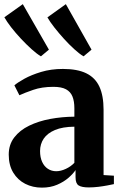

<svg xmlns="http://www.w3.org/2000/svg" viewBox="-24 -870 570 901"><path d="M172.5 10.5Q129.5 10.5 94.2 -7.5Q59 -25.5 38 -60.2Q17 -95 17 -144.5Q17 -191.5 43 -225.2Q69 -259 112.8 -280.2Q156.5 -301.5 211.5 -311.8Q266.5 -322 325 -322.5V-362Q325 -395 316 -417.2Q307 -439.5 285.8 -451Q264.5 -462.5 226.5 -462.5Q172.5 -462.5 131.5 -448.2Q90.5 -434 67 -423L43.5 -469.5Q58 -482.5 90.5 -500.5Q123 -518.5 169.2 -532.5Q215.5 -546.5 271.5 -546.5Q339 -546.5 381 -526Q423 -505.5 442.5 -463.2Q462 -421 462 -355V-48.5L510.5 -45.5V-6Q499.5 -3.5 479.8 0.2Q460 4 437 6.8Q414 9.5 392.5 9.5Q359.5 9.5 345 0.2Q330.5 -9 330.5 -38.5V-72Q320 -55.5 297.8 -36Q275.5 -16.5 244 -3Q212.5 10.5 172.5 10.5ZM240 -66.5Q261 -66.5 284.8 -77.5Q308.5 -88.5 325 -106V-275.5Q270 -275 234.2 -260Q198.5 -245 181.2 -219.5Q164 -194 164 -161Q164 -131.5 173.8 -110.2Q183.5 -89 200.8 -77.8Q218 -66.5 240 -66.5ZM167.5 -606Q149 -617 124.2 -639.2Q99.5 -661.5 74.2 -688.5Q49 -715.5 28.2 -742.2Q7.5 -769 -3.5 -789L83 -850.5L205.5 -637L168.5 -606ZM367.5 -606Q349 -617 325 -638.8Q301 -660.5 276.5 -687.5Q252 -714.5 231.2 -741Q210.5 -767.5 198.5 -788.5L285 -850.5L405.5 -637L368.5 -606Z"/></svg>

Font: Merriweather 72pt
Style: Bold
Weight: 700
Version: Version 2.100